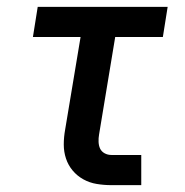

<svg xmlns="http://www.w3.org/2000/svg" viewBox="-20 -540 540 560"><path d="M305 0Q283 0 262 -3.5Q241 -7 223 -17Q205 -27 192 -42.5Q179 -58 172.5 -77.5Q166 -97 166 -118.5Q166 -140 170 -162L215 -432H76L90 -520H469L455 -432H316L269 -148Q267 -137 267.5 -126Q268 -115 272 -106.5Q276 -98 285 -93Q294 -88 305 -88H392V0Z"/></svg>

Font: Iosevka SS04 Semibold Oblique
Style: Regular
Weight: 600
Italic angle: -9°
Monospace: yes
Designer: Belleve Invis
Foundry: Belleve Invis
Version: Version 19.0.0; ttfautohint (v1.8.4)